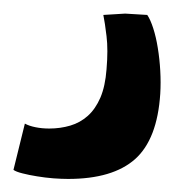

<svg xmlns="http://www.w3.org/2000/svg" viewBox="-28 -37 282 288"><path d="M159.7 -16.6 192.9 -14.6Q197.8 -7.3 201.9 5.6Q206.1 18.6 208.7 34.9Q211.4 51.3 212.4 69.1Q213.4 86.9 212.4 103.5Q208 171.9 174.6 201.7Q141.1 231.4 74.2 231.4Q64.5 231.4 52 230.5Q39.6 229.5 27.6 227.5Q15.6 225.6 5.9 223.1Q-3.9 220.7 -7.8 217.8L9.3 148.4Q15.6 151.9 25.1 153.8Q34.7 155.8 45.9 155.8Q62.5 155.8 77.4 151.4Q92.3 147 103.8 136.7Q115.2 126.5 122.6 109.4Q129.9 92.3 131.8 66.9Q134.3 37.6 131.8 17.3Q129.4 -2.9 127 -14.6Z"/></svg>

Font: Brush Lettering One
Style: Bold Italic
Weight: 400
Italic angle: -7°
Designer: Eben Sorkin
Foundry: Eben Sorkin
Version: Version 1.001